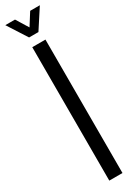

<svg xmlns="http://www.w3.org/2000/svg" viewBox="-267 -983 718 997"><g transform="rotate(-30 92.5 -484.5)"><path d="M53 0V-800H132V0ZM-11 -969H47L92 -896L138 -969H196L120 -852H64Z"/></g></svg>

Font: Big Shoulders Text
Style: Regular
Weight: 400
Designer: Patric King
Foundry: XO Type Co
Version: Version 1.000; ttfautohint (v1.8.2)